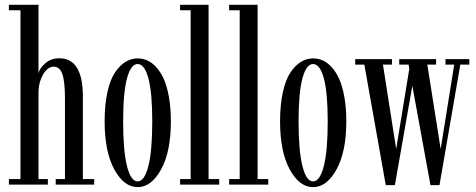

<svg xmlns="http://www.w3.org/2000/svg" viewBox="-20 -770 1986 801"><path d="M17.1 0V-22.9H65.4V-727.1H17.1V-750H140.6V-463.4Q143.6 -482.9 167.7 -504.9Q191.9 -526.9 227.1 -526.9Q325.7 -526.9 325.7 -368.2V-22.9H373V0H212.4V-22.9H251V-358.4Q251 -429.7 240.2 -460.7Q229.5 -491.7 204.1 -491.7Q179.2 -491.7 160.6 -460.7Q142.1 -429.7 140.6 -389.6V-22.9H179.7V0Z M416.5 -263.7Q416.5 -333.5 428.2 -386Q439.9 -438.5 460 -468Q480 -497.6 503.7 -512Q527.3 -526.4 554.2 -526.4Q575.2 -526.4 594.7 -517.8Q614.3 -509.3 632.3 -489.3Q650.4 -469.2 663.6 -439.7Q676.8 -410.2 684.8 -365Q692.9 -319.8 692.9 -263.7Q692.9 -137.2 652.1 -63.2Q611.3 10.7 554.2 10.7Q497.1 10.7 456.8 -63.2Q416.5 -137.2 416.5 -263.7ZM615.2 -263.7Q615.2 -383.3 599.1 -443.1Q583 -502.9 554.2 -502.9Q525.9 -502.9 509.8 -443.1Q493.7 -383.3 493.7 -263.7Q493.7 -141.1 509.8 -77.1Q525.9 -13.2 554.2 -13.2Q582.5 -13.2 598.9 -76.9Q615.2 -140.6 615.2 -263.7Z M731.4 0V-22.9H775.4V-727.1H731.4V-750H850.1V-22.9H894.5V0Z M936 0V-22.9H980V-727.1H936V-750H1054.7V-22.9H1099.1V0Z M1148.4 -263.7Q1148.4 -333.5 1160.2 -386Q1171.9 -438.5 1191.9 -468Q1211.9 -497.6 1235.6 -512Q1259.3 -526.4 1286.1 -526.4Q1307.1 -526.4 1326.7 -517.8Q1346.2 -509.3 1364.3 -489.3Q1382.3 -469.2 1395.5 -439.7Q1408.7 -410.2 1416.7 -365Q1424.8 -319.8 1424.8 -263.7Q1424.8 -137.2 1384 -63.2Q1343.3 10.7 1286.1 10.7Q1229 10.7 1188.7 -63.2Q1148.4 -137.2 1148.4 -263.7ZM1347.2 -263.7Q1347.2 -383.3 1331.1 -443.1Q1314.9 -502.9 1286.1 -502.9Q1257.8 -502.9 1241.7 -443.1Q1225.6 -383.3 1225.6 -263.7Q1225.6 -141.1 1241.7 -77.1Q1257.8 -13.2 1286.1 -13.2Q1314.5 -13.2 1330.8 -76.9Q1347.2 -140.6 1347.2 -263.7Z M1589.4 2.4 1500 -500.5H1461.9V-523.4H1615.2V-500.5H1577.6L1632.8 -148.4L1687.5 -482.9L1684.6 -500.5H1645.5V-523.4H1799.3V-500.5H1762.7L1818.4 -148.4L1875 -500.5H1838.4V-523.4H1938V-500.5H1900.4L1813.5 2.4H1775.9L1700.2 -412.1L1627.4 2.4Z"/></svg>

Font: Imbue
Style: Regular
Weight: 400
Designer: Tyler Finck
Foundry: Etcetera Type Company
Version: Version 0.910